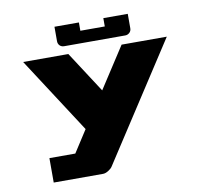

<svg xmlns="http://www.w3.org/2000/svg" viewBox="-72 -696 831 774"><g transform="rotate(-10 344.0 -309.0)"><path d="M328 -23Q323 -15 311 -7.5Q299 0 289 0H87V-100H193L251 -190L50 -500H235L344 -332L453 -500H638ZM224 -534Q213 -534 206 -541Q199 -548 199 -559V-618H299V-584H399V-618H499V-559Q499 -548 491.5 -541Q484 -534 474 -534Z"/></g></svg>

Font: Tokeely Brookings
Style: Regular
Weight: 400
Designer: Peter Wiegel
Foundry: Peter Wiegel
Version: Version 2.001